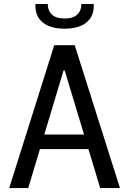

<svg xmlns="http://www.w3.org/2000/svg" viewBox="-20 -961 660 981"><path d="M492 0 310.7 -600.5H304.5L124.2 0H27L257.2 -730H361.8L593 0ZM141.7 -273.5H481.2V-199.5H141.7ZM310 -866.5Q353.8 -866.5 374.9 -886.8Q396 -907.2 396 -940.7H459Q461.3 -901.8 445.2 -873.5Q429 -845.2 394.8 -829.8Q360.5 -814.3 310 -814.3Q259.5 -814.3 225.2 -829.8Q191 -845.2 174.8 -873.5Q158.7 -901.8 161 -940.7H224Q224 -907.2 245.1 -886.8Q266.2 -866.5 310 -866.5Z"/></svg>

Font: Monaspace Neon Var
Style: Regular
Weight: 400
Designer: Riley Cran and the Lettermatic Team
Version: Version 1.000 (Monaspace Neon Var)